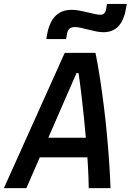

<svg xmlns="http://www.w3.org/2000/svg" viewBox="-46 -965 670 985"><path d="M-25.9 0 286.1 -693.8H443.8Q456.1 -634.3 466.8 -564.5Q477.5 -494.6 486.8 -420.2Q496.1 -345.7 502.9 -271.5Q509.8 -197.3 514.4 -127.9Q519 -58.6 521 0H409.2Q408.7 -47.9 405.5 -106.9Q402.3 -166 397 -230Q391.6 -293.9 385 -358.4Q378.4 -422.9 371.3 -482.2Q364.3 -541.5 356.9 -589.8H346.2L89.4 0ZM101.6 -157.7 120.6 -258.3H472.2L453.1 -157.7ZM191.4 -764.6 195.8 -789.1Q207.5 -852.5 238.8 -883.5Q270 -914.6 322.8 -914.6Q339.8 -914.6 360.4 -910.9Q380.9 -907.2 401.6 -902.1Q422.4 -897 440.2 -893.1Q458 -889.2 469.7 -889.2Q492.7 -889.2 498 -916.5L502.9 -944.8H604.5L600.1 -920.4Q589.4 -859.4 560.8 -829.6Q532.2 -799.8 484.4 -799.8Q467.8 -799.8 447.8 -803.7Q427.7 -807.6 407.2 -813Q386.7 -818.4 368.7 -822.3Q350.6 -826.2 337.9 -826.2Q304.2 -826.2 298.3 -793.9L293 -764.6Z"/></svg>

Font: Cascadia Mono Medium
Style: Italic
Weight: 500
Italic angle: -10°
Monospace: yes
Designer: Aaron Bell
Foundry: Saja Typeworks
Version: Version 2407.024